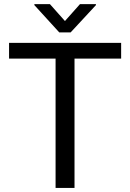

<svg xmlns="http://www.w3.org/2000/svg" viewBox="-20 -921 637 941"><path d="M573.7 -710.9V-633.8H345.2V0H252.4V-633.8H24.4V-710.9ZM224.6 -900.9 298.3 -817.9 372.1 -900.9H450.2V-896L326.2 -762.2H270.5L148.4 -896V-900.9Z"/></svg>

Font: Vazirmatn RD
Style: Regular
Weight: 400
Designer: Saber Rastikerdar
Foundry: Saber Rastikerdar
Version: Version 32.102